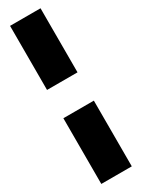

<svg xmlns="http://www.w3.org/2000/svg" viewBox="-230 -730 672 911"><g transform="rotate(-30 106.5 -274.0)"><path d="M23 -707H190V-356H23ZM23 -201H190V159H23Z"/></g></svg>

Font: Non Bureau Extended
Style: Bold
Weight: 700
Width: 7
Designer: Jona Saucedo
Foundry: Non Foundry
Version: Version 1.000; ttfautohint (v1.8.4)